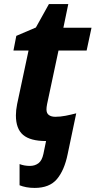

<svg xmlns="http://www.w3.org/2000/svg" viewBox="-20 -682 469 942"><path d="M150 240Q128 240 109.5 236.5Q91 233 76 227V123Q99 132 127 132Q151 132 168.5 119Q186 106 193 73L206 10Q129 10 93.5 -20Q58 -50 58 -116Q58 -141 64 -171L120 -434H46L60 -506L156 -547L220 -662H315L291 -546H429L405 -434H267L211 -171Q208 -156 208 -145Q208 -126 220 -117.5Q232 -109 251 -109Q276 -109 301.5 -114Q327 -119 354 -126L312 74Q296 153 259.5 196.5Q223 240 150 240Z"/></svg>

Font: Noto IKEA Latin
Style: Bold Italic
Weight: 700
Italic angle: -12°
Designer: Monotype Design Team
Foundry: Monotype Imaging Inc.
Version: Version 1.0